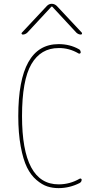

<svg xmlns="http://www.w3.org/2000/svg" viewBox="-20 -970 540 1000"><path d="M98.6 -790Q94.7 -790 92.8 -793.5Q90.8 -796.9 93.8 -799.8L224.6 -939.5Q235.4 -950.2 249.5 -950.2Q263.7 -950.2 275.4 -939.5L406.2 -799.8Q408.2 -796.9 406.7 -793.5Q405.3 -790 401.4 -790Q388.7 -790 377.9 -799.8L252 -935.5H250H248L122.1 -799.8Q111.3 -790 98.6 -790ZM285.2 9.8Q253.9 9.8 226.6 1Q199.2 -7.8 169.9 -32.7Q140.6 -57.6 120.6 -98.1Q100.6 -138.7 87.9 -207.5Q75.2 -276.4 75.2 -365.2Q75.2 -740.2 285.2 -740.2Q343.8 -740.2 390.6 -713.9Q399.4 -710 400.4 -697.3Q400.4 -693.4 396.5 -691.4Q392.6 -689.5 389.6 -691.4Q339.8 -720.7 285.2 -719.7Q192.4 -719.7 143.6 -636.2Q94.7 -552.7 94.7 -365.2Q94.7 -9.8 285.2 -9.8Q343.8 -9.8 394.5 -39.1Q397.5 -41 401.4 -39.6Q405.3 -38.1 405.3 -34.2Q405.3 -22.5 394.5 -16.6Q341.8 9.8 285.2 9.8Z"/></svg>

Font: Rounded-X Mgen+ 2m thin
Style: Regular
Weight: 100
Designer: [Source Han Sans]
Ryoko NISHIZUKA  (kana & ideographs); Paul D. Hunt (Latin, Greek & Cyrillic); Wenlong ZHANG  (bopomofo
Version: Version 1.059.20150602